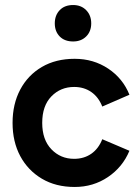

<svg xmlns="http://www.w3.org/2000/svg" viewBox="-20 -733 550 764"><path d="M277 11Q202 11 146.5 -22Q91 -55 60.5 -112Q30 -169 30 -244Q30 -319 60.5 -376.5Q91 -434 146.5 -466.5Q202 -499 277 -499Q352 -499 410.5 -460Q469 -421 495 -356L387 -309Q372 -347 343 -367Q314 -387 275 -387Q221 -387 184.5 -349.5Q148 -312 148 -244Q148 -177 184.5 -139Q221 -101 275 -101Q314 -101 343 -121Q372 -141 387 -179L495 -133Q468 -68 409.5 -28.5Q351 11 277 11ZM198 -640Q198 -672 217.5 -692.5Q237 -713 271 -713Q303 -713 323 -692.5Q343 -672 343 -640Q343 -608 323 -588Q303 -568 271 -568Q237 -568 217.5 -588Q198 -608 198 -640Z"/></svg>

Font: Gabarito Medium
Style: Regular
Weight: 500
Designer: Leandro Assis / Alvaro Franca / Felipe Casaprima
Foundry: Naipe Foundry
Version: Version 1.000